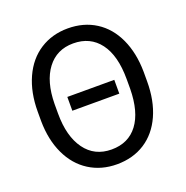

<svg xmlns="http://www.w3.org/2000/svg" viewBox="-130 -841 940 970"><g transform="rotate(-20 340.0 -356.0)"><path d="M468.8 -321.8H216.3V-396H468.8ZM622.1 -332.5Q622.1 -228.5 587.2 -150.9Q552.2 -73.2 487.8 -31.7Q423.3 9.8 336.9 9.8Q252.9 9.8 188 -31.5Q123 -72.8 87.2 -149.2Q51.3 -225.6 50.3 -326.2V-377.4Q50.3 -480 85.9 -558.6Q121.6 -637.2 186.8 -679Q252 -720.7 335.9 -720.7Q421.4 -720.7 485.8 -679.7Q550.3 -638.7 585.7 -561.8Q621.1 -484.9 622.1 -383.8ZM528.8 -378.4Q528.8 -504.9 478 -572.5Q427.2 -640.1 335.9 -640.1Q247.1 -640.1 196 -572.5Q145 -504.9 143.6 -384.8V-332.5Q143.6 -210.4 194.6 -140.1Q245.6 -69.8 336.9 -69.8Q427.7 -69.8 477.5 -136Q527.3 -202.1 528.8 -325.7Z"/></g></svg>

Font: SteelSelectRoboto
Style: Roboto-Regular
Weight: 400
Designer: Google
Version: Version 2.137; 2017